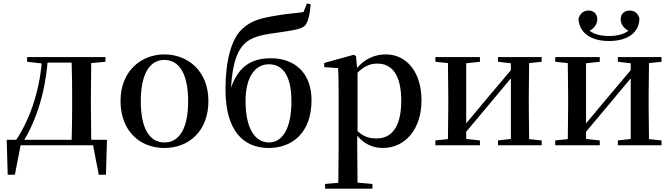

<svg xmlns="http://www.w3.org/2000/svg" viewBox="-20 -868 4013 1147"><path d="M142 -499 229 -489C212 -309 155 -150 77 -33H20L26 176H69L103 0H536L570 176H613L619 -33H525L523 -232V-296L525 -491L610 -499V-527H142ZM408 -33H125C152 -75 174 -125 194 -177C231 -273 254 -382 264 -494H408C410 -438 411 -351 411 -296V-232C411 -176 410 -90 408 -33Z M962 16C1109 16 1225 -85 1225 -265C1225 -444 1102 -543 962 -543C823 -543 700 -443 700 -265C700 -86 815 16 962 16ZM962 -17C874 -17 821 -100 821 -263C821 -426 874 -510 962 -510C1051 -510 1104 -426 1104 -263C1104 -100 1051 -17 962 -17Z M1587 -17C1506 -17 1447 -96 1447 -264C1447 -414 1508 -484 1586 -484C1667 -484 1721 -420 1721 -262C1721 -102 1668 -17 1587 -17ZM1586 16C1720 16 1841 -69 1841 -270C1841 -432 1741 -520 1598 -520C1474 -520 1403 -464 1360 -344C1369 -501 1403 -580 1456 -620C1501 -652 1554 -662 1652 -675C1723 -686 1779 -692 1802 -715C1821 -737 1831 -782 1836 -842L1814 -848L1793 -796C1747 -789 1687 -785 1637 -776C1545 -761 1482 -747 1428 -696C1361 -636 1327 -502 1327 -334C1327 -86 1434 16 1586 16Z M2267 16C2398 16 2498 -93 2498 -268C2498 -440 2407 -543 2285 -543C2222 -543 2161 -519 2113 -462L2107 -532L2094 -541L1917 -492V-467L2000 -461C2002 -412 2003 -366 2003 -299V19L2001 224L1922 231V259H2205V231L2116 223L2114 19V-57C2159 -4 2212 16 2267 16ZM2116 -434C2160 -477 2196 -488 2235 -488C2321 -488 2377 -422 2377 -266C2377 -100 2313 -41 2230 -41C2186 -41 2152 -51 2116 -85Z M2955 -499 3032 -490V-449L2882 -271L2765 -131V-490L2847 -499V-527H2581V-499L2656 -491C2657 -435 2658 -351 2658 -296V-232C2658 -177 2657 -93 2656 -37L2581 -29V0H2847V-29L2765 -38V-81L2910 -254L3032 -400V-38L2955 -29V0H3216V-29L3141 -37L3139 -232V-296L3141 -491L3216 -499V-527H2955Z M3618 -623C3737 -623 3799 -679 3800 -758C3791 -789 3770 -805 3741 -805C3710 -805 3688 -785 3688 -753C3688 -724 3706 -700 3734 -684C3704 -662 3666 -653 3618 -653C3571 -653 3533 -662 3502 -684C3531 -700 3548 -724 3548 -753C3548 -785 3527 -805 3496 -805C3467 -805 3447 -789 3436 -758C3438 -680 3500 -623 3618 -623ZM3671 -499 3748 -490V-449L3598 -271L3481 -131V-490L3563 -499V-527H3297V-499L3372 -491C3373 -435 3374 -351 3374 -296V-232C3374 -177 3373 -93 3372 -37L3297 -29V0H3563V-29L3481 -38V-81L3626 -254L3748 -400V-38L3671 -29V0H3932V-29L3857 -37L3855 -232V-296L3857 -491L3932 -499V-527H3671Z"/></svg>

Font: Noto Serif JP SemiBold
Style: Regular
Weight: 600
Designer: Ryoko NISHIZUKA 西塚涼子 (kana & ideographs); Frank Grießhammer (Latin, Greek & Cyrillic); Wenlong ZHANG 张文龙 (bopomofo); San
Foundry: Adobe
Version: Version 2.001;hotconv 1.1.0;makeotfexe 2.6.0